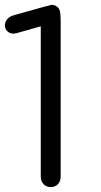

<svg xmlns="http://www.w3.org/2000/svg" viewBox="-22 -762 412 782"><path d="M144 -43V-654.8L45.9 -627Q36.1 -625 33.2 -625Q18.6 -625 8.3 -634.3Q-2 -643.6 -2 -658.2Q-2 -671.9 7.3 -683.6Q16.6 -695.3 35.2 -700.2Q183.6 -742.2 188 -742.2Q199.7 -742.2 208.3 -736.3Q216.8 -730.5 220.2 -722.2Q225.1 -712.4 225.1 -670.9V-43Q225.1 -23.9 213.9 -12Q202.6 0 185.1 0Q166.5 0 155.3 -12Q144 -23.9 144 -43Z"/></svg>

Font: BPreplay
Style: Regular
Weight: 400
Designer: Magenta/George Triantafyllakos
Foundry: Magenta/George Triantafyllakos
Version: Version 1.00